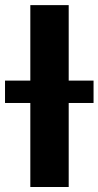

<svg xmlns="http://www.w3.org/2000/svg" viewBox="-58 -748 394 768"><path d="M216.8 -727.5V0H63.3V-727.5ZM-37.9 -336.1V-425.6H316.2V-336.1Z"/></svg>

Font: Inter
Style: Regular
Weight: 400
Designer: Rasmus Andersson
Foundry: rsms
Version: Version 4.000;git-8c9346024